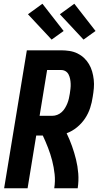

<svg xmlns="http://www.w3.org/2000/svg" viewBox="-20 -1003 540 1023"><path d="M2 0 123 -735H305Q328 -735 350.5 -731.5Q373 -728 392.5 -718.5Q412 -709 427.5 -694.5Q443 -680 454 -661.5Q465 -643 471 -622Q477 -601 479.5 -578.5Q482 -556 480 -533Q478 -510 474 -487Q470 -458 460.5 -428.5Q451 -399 433.5 -372.5Q416 -346 390.5 -325Q365 -304 335 -293Q351 -260 363.5 -225Q376 -190 385 -153.5Q394 -117 397 -78.5Q400 -40 394 0H269Q275 -38 271 -75Q267 -112 258 -147Q249 -182 236 -215.5Q223 -249 208 -281H173L127 0ZM191 -386H259Q272 -386 285 -391Q298 -396 308.5 -405.5Q319 -415 326.5 -427.5Q334 -440 339 -452.5Q344 -465 347 -478Q350 -491 352 -504Q354 -517 355.5 -530.5Q357 -544 356.5 -557Q356 -570 353.5 -582.5Q351 -595 345.5 -606Q340 -617 329.5 -623.5Q319 -630 305 -630H231ZM425 -792 299 -927 376 -983 489 -838ZM255 -792 129 -927 206 -983 319 -838Z"/></svg>

Font: Iosevka Curly Extrabold
Style: Italic
Weight: 800
Italic angle: -9°
Monospace: yes
Designer: Belleve Invis
Foundry: Belleve Invis
Version: Version 22.1.2; ttfautohint (v1.8.4)